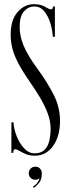

<svg xmlns="http://www.w3.org/2000/svg" viewBox="-20 -731 330 918"><path d="M146 13.5Q122.5 13.5 104 5.8Q85.5 -2 72.5 -9.8Q59.5 -17.5 52 -17.5Q43.5 -17.5 43.5 0H34.5V-146H44.5Q46 -115 59.5 -80.5Q73 -46 95.2 -22Q117.5 2 145.5 2Q177.5 2 194 -15.5Q210.5 -33 216.2 -60Q222 -87 222 -116Q222 -152.5 207.2 -191.2Q192.5 -230 169.5 -267.8Q146.5 -305.5 122.5 -340Q86 -392.5 66 -431.5Q46 -470.5 38.5 -502.2Q31 -534 31 -565Q31 -635.5 64 -673.2Q97 -711 141.5 -711Q175 -711 195.5 -698.5Q216 -686 224.5 -686Q232.5 -686 233.5 -700H242.5V-555H232.5Q231 -586 221 -619.5Q211 -653 192 -676.5Q173 -700 143.5 -700Q116 -700 95 -677Q74 -654 74 -602Q74 -559 92.8 -513Q111.5 -467 161 -399.5Q203.5 -341.5 235.2 -280.8Q267 -220 267 -152.5Q267 -80 233.8 -33.2Q200.5 13.5 146 13.5ZM141.5 167 137.5 160.5Q149.5 155 157.8 144Q166 133 169 121.5Q159.5 128.5 148.5 128.5Q135 128.5 126.2 119.2Q117.5 110 117.5 97Q117.5 83.5 126.8 74.8Q136 66 149 66Q164 66 172 75.8Q180 85.5 180 98.5Q180 127 167 143.2Q154 159.5 141.5 167Z"/></svg>

Font: Imbue 100pt Light
Style: Regular
Weight: 300
Designer: Tyler Finck
Foundry: Etcetera Type Company
Version: Version 1.102; ttfautohint (v1.8.3)